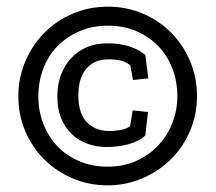

<svg xmlns="http://www.w3.org/2000/svg" viewBox="-20 -549 647 576"><path d="M571 -261Q571 -205 550 -156Q529 -107 492.5 -71Q456 -35 407 -14Q358 7 303 7Q247 7 198.5 -13.5Q150 -34 113.5 -70Q77 -106 56 -155Q35 -204 35 -260Q35 -316 56 -365Q77 -414 113 -450.5Q149 -487 198 -508Q247 -529 304 -529Q360 -529 409 -508Q458 -487 494 -450.5Q530 -414 550.5 -365Q571 -316 571 -261ZM512 -261Q512 -304 497.5 -342.5Q483 -381 456 -409.5Q429 -438 390.5 -455Q352 -472 304 -472Q256 -472 217.5 -455Q179 -438 151.5 -409.5Q124 -381 109.5 -342Q95 -303 95 -260Q95 -216 110 -177.5Q125 -139 152 -110.5Q179 -82 217.5 -65.5Q256 -49 303 -49Q349 -49 387 -65.5Q425 -82 453 -111Q481 -140 496.5 -178.5Q512 -217 512 -261ZM416 -143Q399 -126 367.5 -117Q336 -108 301 -108Q270 -108 243 -117.5Q216 -127 195.5 -146.5Q175 -166 163.5 -194Q152 -222 152 -260Q152 -294 162.5 -323Q173 -352 192.5 -373.5Q212 -395 239.5 -407Q267 -419 301 -419Q342 -419 370.5 -409Q399 -399 416 -384L425 -314L379 -309L371 -353Q357 -364 341.5 -367.5Q326 -371 305 -371Q263 -371 239 -343Q215 -315 215 -263Q215 -209 240.5 -182.5Q266 -156 308 -156Q326 -156 342 -159Q358 -162 370 -170L378 -218L424 -213Z"/></svg>

Font: Zilla Slab SemiBold
Style: Regular
Weight: 600
Designer: Typotheque.com
Foundry: Typotheque type foundry
Version: Version 1.1; 2017